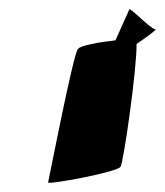

<svg xmlns="http://www.w3.org/2000/svg" viewBox="-20 -722 360 419"><path d="M85 -324C83 -318 235 -346 243 -358C250 -369 279 -574 278 -626C303 -643 323 -658 319 -658C309 -658 263 -708 262 -701L232 -634C197 -630 155 -623 150 -615C140 -605 87 -332 85 -324Z"/></svg>

Font: Ampere
Style: SCIta
Weight: 400
Version: Version 1